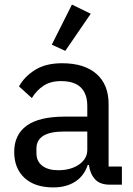

<svg xmlns="http://www.w3.org/2000/svg" viewBox="-20 -806 581 838"><path d="M459 0Q416 0 394.5 -24Q373 -48 368 -86H363Q347 -38 308 -13Q269 12 213 12Q132 12 87 -29.5Q42 -71 42 -143Q42 -218 96.5 -257.5Q151 -297 263 -297H361V-344Q361 -396 333 -424Q305 -452 246 -452Q200 -452 169.5 -431.5Q139 -411 119 -378L63 -429Q86 -471 132.5 -500.5Q179 -530 251 -530Q348 -530 401 -483.5Q454 -437 454 -352V-79H512V0ZM234 -63Q289 -63 325 -88Q361 -113 361 -152V-232H262Q198 -232 168.5 -213Q139 -194 139 -158V-138Q139 -102 164.5 -82.5Q190 -63 234 -63ZM265 -584 206 -611 294 -786 376 -746Z"/></svg>

Font: IBM Plex Sans Hebrew Text
Style: Regular
Weight: 450
Designer: Mike Abbink, Paul van der Laan, Pieter van Rosmalen, Yanek Iontef
Foundry: Bold Monday
Version: Version 1.2